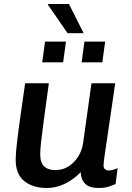

<svg xmlns="http://www.w3.org/2000/svg" viewBox="-20 -925 655 955"><path d="M212 10Q144 10 101 -24Q58 -58 58 -131Q58 -160 64 -212Q70 -264 80.5 -339Q91 -414 105 -511H223Q207 -394 197.5 -324Q188 -254 184 -216.5Q180 -179 180 -159Q180 -116 199.5 -97.5Q219 -79 256 -79Q292 -79 321 -97.5Q350 -116 369 -146.5Q388 -177 393 -211L435 -511H553Q544 -448 536.5 -397Q529 -346 523 -305.5Q517 -265 512.5 -234Q508 -203 504.5 -180.5Q501 -158 499 -142.5Q497 -127 496 -117Q495 -107 495 -102Q495 -89 503 -83Q511 -77 520 -77Q531 -77 544.5 -81Q558 -85 565 -89L555 -10Q547 -6 525 2Q503 10 471 10Q424 10 403.5 -11Q383 -32 381 -69Q363 -49 337 -31Q311 -13 279.5 -1.5Q248 10 212 10ZM316 -760 218 -902 219 -905H323L396 -760ZM190 -615 204 -718H308L294 -615ZM386 -615 400 -718H503L489 -615Z"/></svg>

Font: Chivo Medium
Style: Italic
Weight: 500
Italic angle: -8.05°
Designer: Hector Gatti
Foundry: Omnibus-Type
Version: Version 2.002